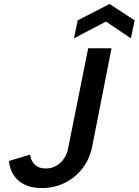

<svg xmlns="http://www.w3.org/2000/svg" viewBox="-20 -944 701 971"><path d="M426 -700H544L446 -202Q433 -138 396 -91Q359 -44 306 -18.5Q253 7 192 7Q119 7 75.5 -29Q32 -65 25 -130L132 -162Q135 -141 144.5 -125.5Q154 -110 170.5 -101Q187 -92 212 -92Q242 -92 265.5 -106Q289 -120 304.5 -143.5Q320 -167 325 -196ZM642 -750 516 -835 354 -750 373 -841 534 -924 661 -841Z"/></svg>

Font: Albert Sans SemiBold
Style: Italic
Weight: 600
Italic angle: -11.25°
Designer: Andreas Rasmussen
Foundry: a.Foundry
Version: Version 1.025